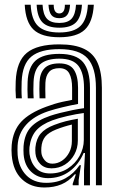

<svg xmlns="http://www.w3.org/2000/svg" viewBox="-20 -801 508 830"><path d="M394.7 0V-421.1Q394.7 -508.3 358.8 -548.5Q323 -588.6 236.4 -588.6Q154.7 -588.6 115.7 -556.5Q76.7 -524.4 73.6 -448.2Q73 -430.6 73 -412.5Q72.9 -394.4 74.4 -376H48.9Q47.4 -395.8 47.2 -412.1Q47.1 -428.3 47.9 -449.2Q51.4 -535.6 95.8 -572.4Q140.3 -609.2 236.4 -609.2Q303.8 -609.2 344.2 -589.4Q384.5 -569.7 402.4 -528.2Q420.4 -486.7 420.4 -421.1V0ZM196.3 -51.2Q240.1 -51.2 272.8 -72.4Q305.6 -93.6 323.9 -126.8Q342.3 -160 342.3 -195.8V-312.5Q309.6 -308.3 270.4 -299.2Q231.2 -290.2 205.8 -280.6Q158.8 -262.8 135.8 -236.2Q112.9 -209.5 107.4 -165Q106.7 -157.9 106.8 -149.6Q107 -141.3 107.6 -135.3Q112.8 -98.4 134.9 -74.8Q156.9 -51.2 196.3 -51.2ZM202.5 -73.3Q172 -73.3 154 -92.2Q136 -111 133.3 -137.7Q132.5 -145.4 132.6 -151.9Q132.6 -158.4 133.1 -164.3Q136.8 -201.1 155.9 -223.5Q175 -245.9 214 -260.8Q240.3 -270.8 263.9 -276.8Q287.4 -282.7 316.5 -287.7V-193.5Q316.5 -160.5 301.4 -133.1Q286.4 -105.7 260.7 -89.5Q234.9 -73.3 202.5 -73.3ZM206.1 -93.5Q228.9 -93.5 248.1 -106.4Q267.3 -119.4 279 -141.6Q290.7 -163.7 290.7 -191.3V-262.5Q274.3 -258.7 257.4 -253.4Q240.6 -248.2 222.4 -241.1Q190.3 -228.3 175.6 -210.4Q160.9 -192.5 158.8 -162.9Q158.2 -155.1 158.4 -149.7Q158.6 -144.3 159 -139.6Q160.9 -123.2 173.1 -108.4Q185.2 -93.5 206.1 -93.5ZM171.9 9.5Q112.8 9.5 74.8 -26.3Q36.7 -62 30.8 -129.1Q29.8 -140.9 29.7 -152.1Q29.7 -163.3 30.6 -174.4Q36.1 -235.9 71.2 -274.2Q106.3 -312.5 180.3 -339.8Q197.6 -346.3 213.9 -351.3Q230.1 -356.3 248.9 -360.6Q267.6 -365 291.7 -369.4V-421.2Q291.7 -461.1 279.4 -483.7Q267.1 -506.3 236.4 -506.3Q205.9 -506.3 191.8 -489.6Q177.6 -472.8 176.3 -443.3Q176 -435.6 175.8 -415.9Q175.6 -396.2 176.5 -376H151Q150 -398.3 150.2 -416Q150.5 -433.8 150.8 -445.8Q152.4 -485.2 172.4 -506Q192.5 -526.9 236.4 -526.9Q281.4 -526.9 299.4 -499.6Q317.4 -472.4 317.4 -421.2V-351.7Q284.8 -345.7 250.8 -337.5Q216.8 -329.4 188.9 -320.3Q126.7 -299.5 93 -261.7Q59.2 -223.9 56.1 -172.1Q55.7 -163.2 55.6 -152Q55.5 -140.7 56.3 -131.3Q61 -76.9 93.3 -43.7Q125.6 -10.6 179.8 -10.6Q227.7 -10.6 263.4 -30.6Q299.2 -50.6 323.9 -86.8H329.7L320 -22.1V0H294.6L294.1 -5.9L308 -47.4H303.2Q278 -17.8 245.8 -4.2Q213.6 9.5 171.9 9.5ZM343.2 0.2V-63.8L347.5 -139.7H341.6Q320.2 -89.4 280.3 -60.1Q240.3 -30.8 187.2 -30.9Q143.5 -31.1 114.8 -58.5Q86.1 -85.8 82.1 -133.3Q81.4 -141.3 81.4 -151.7Q81.4 -162 81.9 -169.9Q86.3 -222.7 114.3 -252.3Q142.3 -281.8 197.4 -300.5Q214.8 -306.4 240.3 -312.9Q265.8 -319.3 293.1 -324.9Q320.4 -330.4 343.2 -333.4V-421.1Q343.2 -484.2 319.4 -515.8Q295.6 -547.4 236.4 -547.4Q181.5 -547.4 154.3 -523.7Q127.2 -500 125 -446.4Q124.5 -431.8 124.3 -413.6Q124.2 -395.5 125.5 -376H99.9Q98.7 -396 98.7 -414.2Q98.7 -432.3 99.3 -446.9Q101.9 -510.7 134.2 -539.4Q166.4 -568.1 236.4 -568.1Q309 -568.1 339 -532.3Q368.9 -496.4 368.9 -421.1V0.2ZM236.3 -640Q159.9 -640 125.3 -672.7Q90.6 -705.4 86.9 -780.5H112.6Q115.7 -716.3 144.5 -688.5Q173.3 -660.6 236.3 -660.6Q298.9 -660.6 327.6 -688.5Q356.4 -716.3 359.9 -780.5H385.6Q381.3 -705.4 346.6 -672.7Q311.9 -640 236.3 -640ZM236.3 -681.2Q186.4 -681.2 163.7 -704.2Q141 -727.3 138.4 -780.5H163.9Q166.1 -738.5 182.9 -720.1Q199.7 -701.8 236.3 -701.8Q272.7 -701.8 289.4 -720.1Q306.2 -738.5 308.6 -780.5H334.2Q331.3 -727.3 308.5 -704.2Q285.8 -681.2 236.3 -681.2ZM236.3 -722.4Q212.8 -722.4 202.1 -735.9Q191.3 -749.3 189.6 -780.5H212.2Q212.1 -760.5 218.6 -751.7Q225.1 -742.9 236.3 -742.9Q247.7 -742.9 254.1 -751.7Q260.6 -760.5 260.4 -780.5H282.9Q281.1 -749.3 270.2 -735.9Q259.4 -722.4 236.3 -722.4Z"/></svg>

Font: Big Shoulders Inline Text SC Thin
Style: Regular
Weight: 100
Designer: Patric King
Foundry: XO Type Co
Version: Version 2.002